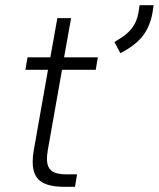

<svg xmlns="http://www.w3.org/2000/svg" viewBox="-20 -720 612 740"><path d="M106 -96Q106 -119 110 -140L165 -451H78L86 -499H174L201 -650H254L227 -499H357L349 -451H219L164 -140Q161 -122 161 -108Q161 -76 178.5 -62Q196 -48 235 -48H277L269 0H228Q165 0 135.5 -22Q106 -44 106 -96ZM421 -558 434 -566Q470 -587 489 -612Q508 -637 514 -673L518 -700H572L568 -673Q560 -624 535 -588Q510 -552 460 -524L444 -515Z"/></svg>

Font: Bai Jamjuree Light
Style: Italic
Weight: 300
Italic angle: -10°
Version: Version 1.000; ttfautohint (v1.6)